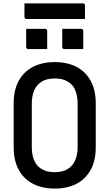

<svg xmlns="http://www.w3.org/2000/svg" viewBox="-20 -1083 640 1123"><path d="M300 -720Q372 -720 425.5 -693Q479 -666 509.5 -612Q540 -558 540 -479V-221Q540 -142 509.5 -88Q479 -34 425.5 -7Q372 20 300 20Q229 20 175 -7Q121 -34 90.5 -88Q60 -142 60 -221V-479Q60 -558 90.5 -612Q121 -666 175 -693Q229 -720 300 -720ZM166 -223Q166 -188 175 -158.5Q184 -129 203 -110Q219 -95 242.5 -85.5Q266 -76 300 -76Q346 -76 375.5 -94Q405 -112 419.5 -145Q434 -178 434 -223V-477Q434 -500 430 -521.5Q426 -543 418 -560.5Q410 -578 397 -590Q380 -606 357 -615Q334 -624 300 -624Q254 -624 224.5 -606Q195 -588 180.5 -555.5Q166 -523 166 -477ZM133 -914Q161 -914 189 -914Q217 -914 245 -914Q249 -914 251 -912.5Q253 -911 254.5 -909Q256 -907 256 -903V-796Q228 -796 200 -796Q172 -796 144 -796Q141 -796 138.5 -797.5Q136 -799 134.5 -801.5Q133 -804 133 -807ZM344 -914Q372 -914 400 -914Q428 -914 456 -914Q460 -914 462 -912.5Q464 -911 465.5 -909Q467 -907 467 -903V-796Q439 -796 411 -796Q383 -796 355 -796Q352 -796 349.5 -797.5Q347 -799 345.5 -801.5Q344 -804 344 -807ZM123 -1063H466Q471 -1063 474 -1060Q477 -1057 477 -1052Q477 -1032 477 -1012.5Q477 -993 477 -972H134Q131 -972 128.5 -973.5Q126 -975 124.5 -977.5Q123 -980 123 -983Q123 -1004 123 -1023.5Q123 -1043 123 -1063Z"/></svg>

Font: Recursive Monospace Medium
Style: Regular
Weight: 500
Version: Version 1.047